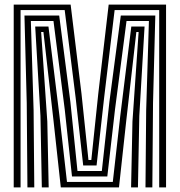

<svg xmlns="http://www.w3.org/2000/svg" viewBox="-20 -820 786 840"><path d="M40 0V-800H289L336.5 -410.5L367 -120H379.5L410 -410.5L455.5 -800H706.5V0H676.5V-776H481.5L435.5 -392L402.5 -96H344L311 -392L263 -776H70V0ZM100 0 97 -369.2 87 -752H239L288 -373.5L319 -72H425.5L458.5 -373.5L508.5 -752H659.5L649.5 -369.2L646.5 0H616.5L619.5 -337.2L631.5 -728H533.5L483.2 -341.5L449.5 -48H295L263.2 -341.5L214 -728H115L127 -337.2L130 0ZM163 0 157 -313.2 134 -704H192L240.2 -313L273 -24H473.5L506.2 -313L554.5 -704H612.5L589.5 -313.2L583.5 0H553.5L559.5 -288.2L586.5 -680H576.5L532 -288.5L500.5 0H246L214.5 -288.5L170 -680H160L187 -288.2L193 0Z"/></svg>

Font: Big Shoulders Inline Display Black
Style: Regular
Weight: 900
Designer: Patric King
Foundry: XO Type Co
Version: Version 1.000